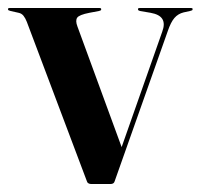

<svg xmlns="http://www.w3.org/2000/svg" viewBox="-25 -459 502 480"><path d="M252 1H202.5Q199 1 196 -0.8Q193 -2.5 192 -6.5L42 -404.5Q38.5 -413.5 33.8 -419.5Q29 -425.5 21.5 -427L1.5 -431.5Q-2 -432.5 -3.5 -433.2Q-5 -434 -5 -436Q-5 -438 -3.8 -438.5Q-2.5 -439 -1 -439H223.5Q228 -439 228 -436Q228 -434 227 -433.2Q226 -432.5 222.5 -431.5L198.5 -427Q173 -422 168 -414.8Q163 -407.5 168.5 -393L282.5 -82L260 -37L380.5 -379.5Q388 -399.5 381 -411.2Q374 -423 351.5 -427L325 -431.5Q322 -432.5 321 -433.2Q320 -434 320 -436Q320 -438 321.2 -438.5Q322.5 -439 324.5 -439H452.5Q454.5 -439 455.5 -438.5Q456.5 -438 456.5 -436Q456.5 -434 455.2 -433.2Q454 -432.5 450 -431.5L434 -428Q420 -424.5 411 -414Q402 -403.5 394.5 -381.5L261.5 -5.5Q260.5 -2 257.8 -0.5Q255 1 252 1Z"/></svg>

Font: Fraunces 120pt SemiBold
Style: Regular
Weight: 600
Version: Version 1.000;[b76b70a41]